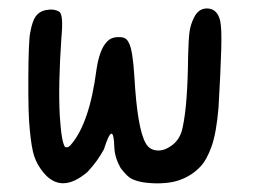

<svg xmlns="http://www.w3.org/2000/svg" viewBox="-20 -429 592 450"><path d="M86.9 -405.3Q106.4 -409.2 119.1 -401.4Q128.9 -394.5 124 -341.8Q116.2 -229.5 120.1 -158.2Q124 -94.7 132.8 -84H139.6L144.5 -87.9Q189.5 -137.7 206.1 -265.6Q212.9 -312.5 230.5 -331.1Q239.3 -340.8 252.9 -341.8Q265.6 -342.8 272 -339.8Q278.3 -336.9 282.2 -328.1Q291 -312.5 294.9 -250Q301.8 -127.9 321.3 -93.8Q329.1 -79.1 345.2 -76.7Q361.3 -74.2 377.9 -85Q402.3 -99.6 408.2 -130.9Q419.9 -184.6 420.9 -298.8Q421.9 -337.9 424.3 -355Q426.8 -372.1 434.6 -387.7Q445.3 -409.2 464.8 -409.2Q489.3 -409.2 496.1 -379.9Q500 -362.3 498.5 -312.5Q497.1 -262.7 492.2 -177.7Q487.3 -118.2 476.1 -86.4Q464.8 -54.7 450.2 -39.1Q424.8 -11.7 386.7 -2.9Q352.5 3.9 313.5 -2Q293.9 -5.9 284.7 -12.2Q275.4 -18.6 262.7 -35.2Q249 -59.6 248 -83Q246.1 -150.4 223.6 -79.1Q209 -51.8 185.5 -26.4Q124 26.4 82 -24.4Q67.4 -42 60.5 -62Q53.7 -82 49.8 -125Q45.9 -160.2 46.4 -247.1Q46.9 -334 50.8 -352.5Q55.7 -379.9 64 -391.1Q72.3 -402.3 86.9 -405.3Z"/></svg>

Font: JasonHandwriting4
Style: Regular
Weight: 400
Version: Version 1.01.21